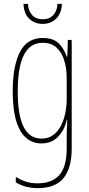

<svg xmlns="http://www.w3.org/2000/svg" viewBox="-20 -734 462 996"><path d="M202 -537Q258 -537 286.5 -507Q315 -477 326 -440H329L332 -527H352V35Q352 138 309.5 190Q267 242 175 242Q112 242 62 212V184Q89 200 115 208.5Q141 217 175 217Q250 217 288 174Q326 131 326 35V-12Q326 -35 326.5 -57.5Q327 -80 329 -111H326Q315 -60 281.5 -25Q248 10 195 10Q124 10 85 -56.5Q46 -123 46 -262Q46 -390 83 -463.5Q120 -537 202 -537ZM202 -512Q155 -512 126 -480.5Q97 -449 84.5 -393Q72 -337 72 -262Q72 -135 103 -75Q134 -15 195 -15Q231 -15 256 -33.5Q281 -52 296.5 -82.5Q312 -113 319 -149Q326 -185 326 -221V-329Q326 -378 313.5 -419.5Q301 -461 274 -486.5Q247 -512 202 -512ZM301 -714Q300 -667 272.5 -638.5Q245 -610 201 -610Q161 -610 132.5 -636Q104 -662 102 -714H125Q127 -677 147 -655.5Q167 -634 202 -634Q237 -634 257 -656.5Q277 -679 278 -714Z"/></svg>

Font: Noto Sans Lao ExtraCondensed Thin
Style: Regular
Weight: 100
Width: 2
Designer: Monotype Design Team
Foundry: Monotype Imaging Inc.
Version: Version 2.003; ttfautohint (v1.8.4.7-5d5b)